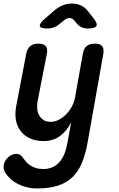

<svg xmlns="http://www.w3.org/2000/svg" viewBox="-46 -805 666 1078"><path d="M332 0 354 -120Q330 -70 291 -41.5Q252 -13 200 -13Q156 -13 123.5 -27.5Q91 -42 70.5 -68.5Q50 -95 43.5 -130.5Q37 -166 45 -209L101 -502Q107 -532 123.5 -546Q140 -560 169 -560Q198 -560 210.5 -546Q223 -532 217 -502L165 -237Q161 -215 163 -194Q165 -173 174 -157Q183 -141 198.5 -131Q214 -121 239 -121Q264 -121 287 -134Q310 -147 328.5 -166.5Q347 -186 359 -210Q371 -234 375 -257L419 -502Q424 -532 440.5 -546Q457 -560 487 -560Q516 -560 527.5 -546Q539 -532 534 -502L445 0Q433 64 413 111.5Q393 159 360 190.5Q327 222 278.5 237.5Q230 253 163 253Q130 253 103 246Q76 239 53.5 227.5Q31 216 13.5 200Q-4 184 -16 165Q-22 156 -24.5 144Q-27 132 -25 121Q-23 110 -16.5 98.5Q-10 87 -1 78.5Q8 70 20 64.5Q32 59 46 59Q56 59 64.5 63Q73 67 79 76Q88 88 98 100.5Q108 113 122 122.5Q136 132 154.5 138Q173 144 198 144Q222 144 243.5 136Q265 128 282.5 110.5Q300 93 312.5 66Q325 39 332 0ZM220 -645Q181 -645 177.5 -658.5Q174 -672 206 -700L260 -747Q283 -766 307 -775.5Q331 -785 358 -785Q385 -785 406.5 -775.5Q428 -766 444 -747L481 -700Q503 -672 495 -658.5Q487 -645 448 -645Q428 -645 413 -651.5Q398 -658 386 -672L373 -688Q360 -704 344.5 -704Q329 -704 310 -688L290 -672Q274 -658 257 -651.5Q240 -645 220 -645Z"/></svg>

Font: Maple Mono NL SemiBold
Style: Italic
Weight: 600
Italic angle: -10°
Monospace: yes
Designer: subframe7536
Version: Version 7.000